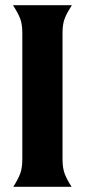

<svg xmlns="http://www.w3.org/2000/svg" viewBox="-20 -720 327 740"><path d="M221 -106Q221 -71 230 -48.5Q239 -26 256 0H31Q48 -26 57 -48.5Q66 -71 66 -106V-594Q66 -629 56.5 -651.5Q47 -674 30 -700H257Q240 -674 230.5 -651.5Q221 -629 221 -594Z"/></svg>

Font: LT Museum
Style: Bold
Weight: 700
Designer: Daniel Lyons
Foundry: LyonsType
Version: Version 1.010